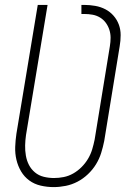

<svg xmlns="http://www.w3.org/2000/svg" viewBox="-20 -755 540 783"><path d="M199 8Q172 8 146 2Q120 -4 99.5 -19Q79 -34 66 -56Q53 -78 47 -103.5Q41 -129 42 -156Q43 -183 47 -210L134 -735H174L86 -204Q83 -183 82.5 -162Q82 -141 85.5 -120.5Q89 -100 98 -82.5Q107 -65 122.5 -52Q138 -39 158.5 -34Q179 -29 200 -29Q220 -29 240 -33Q260 -37 278.5 -47.5Q297 -58 312.5 -73.5Q328 -89 339 -107.5Q350 -126 356 -146Q362 -166 366 -186L428 -566Q431 -584 431 -601Q431 -618 426 -633.5Q421 -649 411.5 -662Q402 -675 388 -683.5Q374 -692 357.5 -695Q341 -698 323 -698H312V-735H323Q346 -735 368.5 -731Q391 -727 410 -717Q429 -707 443 -691Q457 -675 464.5 -655Q472 -635 472 -612Q472 -589 468 -566L405 -180Q400 -155 392.5 -131Q385 -107 371.5 -85Q358 -63 338.5 -44.5Q319 -26 296 -14Q273 -2 248 3Q223 8 199 8Z"/></svg>

Font: Iosevka Extralight Oblique
Style: Regular
Weight: 200
Italic angle: -9°
Monospace: yes
Designer: Belleve Invis
Foundry: Belleve Invis
Version: Version 32.5.0; ttfautohint (v1.8.4)